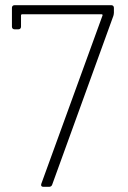

<svg xmlns="http://www.w3.org/2000/svg" viewBox="-20 -720 493 740"><path d="M147 0H169C174 0 179 -2 181 -8L417 -659C418 -663 419 -667 419 -671V-690C419 -696 415 -700 409 -700H36C30 -700 26 -696 26 -690V-617C26 -611 30 -607 36 -607H51C57 -607 61 -611 61 -617V-661C61 -663 63 -665 65 -665H372C375 -665 376 -662 375 -660L139 -11C137 -4 140 0 147 0Z"/></svg>

Font: Barlow ExtraLight
Style: Regular
Weight: 275
Designer: Jeremy Tribby
Foundry: Tribby Type
Version: Version 1.422;hotconv 1.0.109;makeotfexe 2.5.65596